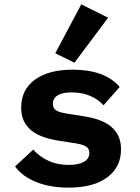

<svg xmlns="http://www.w3.org/2000/svg" viewBox="-20 -847 640 879"><path d="M49 -85 132 -162Q163 -128 203.5 -110Q244 -92 295 -92Q339 -92 364 -106Q389 -120 389 -147Q389 -167 373.5 -176.5Q358 -186 325 -191L242 -204Q193 -212 156.5 -229Q120 -246 98.5 -277Q77 -308 77 -355Q77 -436 139.5 -482Q202 -528 313 -528Q460 -528 528 -449L454 -365Q430 -392 393 -408Q356 -424 308 -424Q266 -424 244 -410.5Q222 -397 222 -372Q222 -351 237.5 -341.5Q253 -332 286 -327L368 -314Q418 -306 454.5 -289Q491 -272 512.5 -241Q534 -210 534 -163Q534 -82 471 -35Q408 12 294 12Q209 12 145 -14Q81 -40 49 -85ZM321 -560 233 -603 352 -827 475 -766Z"/></svg>

Font: iA Writer Quattro V
Style: Regular
Weight: 400
Designer: Mike Abbink, Paul van der Laan, Pieter van Rosmalen, Oliver Reichenstein
Foundry: Information Architects Inc.
Version: Version 2.000